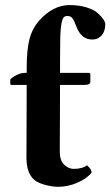

<svg xmlns="http://www.w3.org/2000/svg" viewBox="-20 -718 430 748"><path d="M213.9 -485.8V-434.1H324.2Q332 -434.1 332 -428.2V-399.9Q332 -386.7 308.1 -387.2H213.9Q213.9 -331.1 213.4 -238.5Q212.9 -146 212.9 -127Q212.9 -92.8 230 -76.4Q247.1 -60.1 267.1 -60.1Q301.3 -60.1 318.8 -74.2Q336.9 -59.1 336.9 -45.9Q320.8 -23.9 283.4 -7.1Q246.1 9.8 206.1 9.8Q185.1 9.8 156.5 2.4Q127.9 -4.9 112.8 -18.1Q83 -43.9 83 -105Q83 -124 83.5 -227.5Q84 -331.1 84 -387.2H24.9Q20 -387.2 20 -393.1V-409.2Q49.8 -434.1 78.1 -434.1H84V-454.1Q84 -525.9 95.5 -567.9Q106.9 -609.9 134.8 -640.1Q188 -698.2 251 -698.2Q288.1 -698.2 317.1 -689.2Q346.2 -680.2 360.6 -667Q375 -653.8 382.6 -642.8Q390.1 -631.8 390.1 -624Q390.1 -596.2 376 -580.1Q361.8 -564 339.8 -564Q296.9 -564 277.8 -613.8Q268.1 -639.6 261.5 -647.7Q254.9 -655.8 242.2 -655.8Q233.4 -655.8 228.3 -650.4Q223.1 -645 219.5 -626.5Q215.8 -607.9 214.8 -575.4Q213.9 -543 213.9 -485.8Z"/></svg>

Font: Linux Libertine
Style: Bold
Weight: 700
Designer: Philipp H. Poll
Foundry: Philipp H. Poll
Version: Version 5.0.3